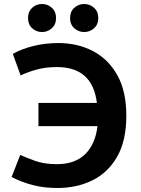

<svg xmlns="http://www.w3.org/2000/svg" viewBox="-20 -925 704 959"><path d="M267 14Q198 14 142 -1Q86 -16 38 -41L81 -151Q108 -139 154 -122Q200 -105 264 -105Q354 -105 405 -154.5Q456 -204 467 -295H172V-411H464Q442 -590 265 -590Q205 -590 157.5 -576Q110 -562 83 -548L44 -656Q91 -682 149.5 -696Q208 -710 272 -710Q367 -710 444 -670Q521 -630 566 -549.5Q611 -469 611 -347Q611 -222 565 -142Q519 -62 441 -24Q363 14 267 14ZM400 -765Q372 -765 351 -784Q330 -803 330 -835Q330 -867 351 -886Q372 -905 400 -905Q429 -905 450 -886Q471 -867 471 -835Q471 -803 450 -784Q429 -765 400 -765ZM190 -765Q161 -765 140.5 -784Q120 -803 120 -835Q120 -867 140.5 -886Q161 -905 190 -905Q218 -905 239 -886Q260 -867 260 -835Q260 -803 239 -784Q218 -765 190 -765Z"/></svg>

Font: Ubuntu Sans
Style: Bold
Weight: 700
Designer: Dalton Maag Ltd
Foundry: Dalton Maag Ltd
Version: Version 1.006; ttfautohint (v1.8.4.7-5d5b)